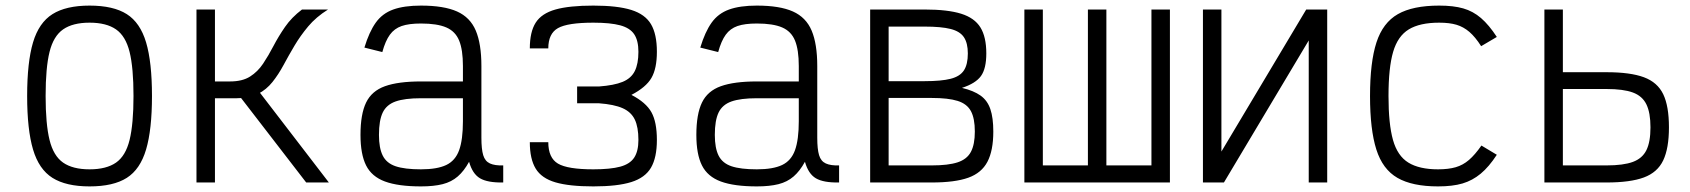

<svg xmlns="http://www.w3.org/2000/svg" viewBox="-20 -652 6040 686"><path d="M300 14Q216 14 167.5 -16.5Q119 -47 98 -118Q77 -189 77 -309Q77 -430 98 -500.5Q119 -571 167.5 -601.5Q216 -632 300 -632Q385 -632 433 -601.5Q481 -571 502 -500.5Q523 -430 523 -309Q523 -189 502 -118Q481 -47 433 -16.5Q385 14 300 14ZM300 -47Q360 -47 394.5 -71Q429 -95 443 -152Q457 -209 457 -309Q457 -410 443 -466.5Q429 -523 394.5 -547Q360 -571 300 -571Q240 -571 205.5 -547Q171 -523 157 -466.5Q143 -410 143 -309Q143 -209 157 -152Q171 -95 205.5 -71Q240 -47 300 -47Z M704 -301V-361H802Q846 -361 873.5 -378.5Q901 -396 920 -424.5Q939 -453 957 -487.5Q975 -522 998.5 -556Q1022 -590 1059 -618H1152Q1109 -591 1081 -557.5Q1053 -524 1032 -488.5Q1011 -453 993 -419.5Q975 -386 953.5 -359Q932 -332 902 -316.5Q872 -301 826 -301ZM682 0V-618H748V0ZM1074 0 818 -332 887 -349 1155 0Z M1484 14Q1403 14 1355.5 -3.5Q1308 -21 1288 -61Q1268 -101 1268 -170Q1268 -244 1288 -285.5Q1308 -327 1355.5 -344Q1403 -361 1484 -361H1634V-416Q1634 -474 1620.5 -507Q1607 -540 1574.5 -554Q1542 -568 1484 -568Q1441 -568 1415 -559Q1389 -550 1373 -528Q1357 -506 1346 -466L1282 -482Q1299 -538 1322.5 -571Q1346 -604 1385 -618Q1424 -632 1484 -632Q1566 -632 1613 -611Q1660 -590 1680 -542.5Q1700 -495 1700 -416V-160Q1700 -119 1706.5 -97.5Q1713 -76 1730.5 -68Q1748 -60 1778 -61V0Q1722 1 1695 -15Q1668 -31 1656 -74Q1638 -41 1615.5 -21.5Q1593 -2 1561.5 6Q1530 14 1484 14ZM1484 -47Q1542 -47 1574.5 -62.5Q1607 -78 1620.5 -115.5Q1634 -153 1634 -219V-301H1484Q1426 -301 1393.5 -289.5Q1361 -278 1347.5 -250Q1334 -222 1334 -170Q1334 -123 1347.5 -96Q1361 -69 1393.5 -58Q1426 -47 1484 -47Z M2100 14Q2014 14 1964.5 -0.5Q1915 -15 1894 -49.5Q1873 -84 1873 -144H1939Q1939 -88 1973.5 -67.5Q2008 -47 2100 -47Q2161 -47 2196 -56.5Q2231 -66 2246 -89Q2261 -112 2261 -152Q2261 -198 2248 -225Q2235 -252 2204.5 -265.5Q2174 -279 2120 -283H2042V-343H2120Q2174 -347 2204.5 -359.5Q2235 -372 2248 -398Q2261 -424 2261 -467Q2261 -507 2246 -529.5Q2231 -552 2196 -561.5Q2161 -571 2100 -571Q2008 -571 1973.5 -551.5Q1939 -532 1939 -479H1873Q1873 -538 1894 -571Q1915 -604 1964.5 -618Q2014 -632 2100 -632Q2186 -632 2235.5 -616.5Q2285 -601 2306 -565.5Q2327 -530 2327 -467Q2327 -407 2307.5 -373.5Q2288 -340 2236 -313Q2288 -286 2307.5 -251Q2327 -216 2327 -152Q2327 -89 2306 -53Q2285 -17 2235.5 -1.5Q2186 14 2100 14Z M2684 14Q2603 14 2555.5 -3.5Q2508 -21 2488 -61Q2468 -101 2468 -170Q2468 -244 2488 -285.5Q2508 -327 2555.5 -344Q2603 -361 2684 -361H2834V-416Q2834 -474 2820.5 -507Q2807 -540 2774.5 -554Q2742 -568 2684 -568Q2641 -568 2615 -559Q2589 -550 2573 -528Q2557 -506 2546 -466L2482 -482Q2499 -538 2522.5 -571Q2546 -604 2585 -618Q2624 -632 2684 -632Q2766 -632 2813 -611Q2860 -590 2880 -542.5Q2900 -495 2900 -416V-160Q2900 -119 2906.5 -97.5Q2913 -76 2930.5 -68Q2948 -60 2978 -61V0Q2922 1 2895 -15Q2868 -31 2856 -74Q2838 -41 2815.5 -21.5Q2793 -2 2761.5 6Q2730 14 2684 14ZM2684 -47Q2742 -47 2774.5 -62.5Q2807 -78 2820.5 -115.5Q2834 -153 2834 -219V-301H2684Q2626 -301 2593.5 -289.5Q2561 -278 2547.5 -250Q2534 -222 2534 -170Q2534 -123 2547.5 -96Q2561 -69 2593.5 -58Q2626 -47 2684 -47Z M3089 0V-618H3284Q3366 -618 3414 -603Q3462 -588 3483 -554Q3504 -520 3504 -461Q3504 -407 3485 -380.5Q3466 -354 3417 -338Q3459 -328 3483.5 -310.5Q3508 -293 3518.5 -262Q3529 -231 3529 -182Q3529 -114 3508 -74Q3487 -34 3439.5 -17Q3392 0 3309 0ZM3155 -61H3309Q3368 -61 3401.5 -72Q3435 -83 3449 -109.5Q3463 -136 3463 -182Q3463 -229 3449 -255Q3435 -281 3401.5 -291.5Q3368 -302 3309 -302H3155ZM3155 -362H3284Q3343 -362 3376.5 -370.5Q3410 -379 3424 -400.5Q3438 -422 3438 -461Q3438 -498 3424 -519Q3410 -540 3376.5 -548.5Q3343 -557 3284 -557H3155Z M3640 0V-618H3706V-61H3867V-618H3933V-61H4094V-618H4160V0Z M4278 0V-618H4344V0H4278L4647 -618H4722V0H4656V-618H4722L4353 0Z M5118 14Q5026 14 4973 -16.5Q4920 -47 4897.5 -118Q4875 -189 4875 -309Q4875 -430 4898 -500.5Q4921 -571 4974.5 -601.5Q5028 -632 5122 -632Q5173 -632 5208 -622Q5243 -612 5271.5 -587.5Q5300 -563 5328 -520L5272 -487Q5251 -520 5230 -538Q5209 -556 5184 -563.5Q5159 -571 5122 -571Q5053 -571 5013.5 -547Q4974 -523 4957.5 -466.5Q4941 -410 4941 -309Q4941 -209 4957 -152Q4973 -95 5012 -71Q5051 -47 5118 -47Q5155 -47 5181 -54.5Q5207 -62 5228.5 -80.5Q5250 -99 5273 -132L5328 -99Q5300 -56 5270.5 -31.5Q5241 -7 5205.5 3.5Q5170 14 5118 14Z M5498 0V-618H5564V-16L5520 -61H5720Q5780 -61 5814 -73.5Q5848 -86 5862.5 -115.5Q5877 -145 5877 -197Q5877 -249 5862.5 -279Q5848 -309 5814 -321.5Q5780 -334 5720 -334H5526V-394H5720Q5805 -394 5853.5 -376Q5902 -358 5922.5 -315.5Q5943 -273 5943 -197Q5943 -122 5922.5 -79Q5902 -36 5853.5 -18Q5805 0 5720 0Z"/></svg>

Font: Victor Mono Light
Style: Regular
Weight: 300
Monospace: yes
Designer: Rune Bjørnerås
Version: Version 1.561;gftools[0.9.30]